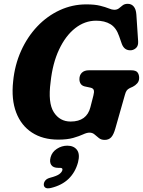

<svg xmlns="http://www.w3.org/2000/svg" viewBox="-20 -736 766 1030"><path d="M443 -712.5Q488.5 -712.5 517.2 -705.2Q546 -698 563.5 -690.8Q581 -683.5 592.5 -683.5Q608.5 -683.5 618.2 -691.5Q628 -699.5 638.2 -707.5Q648.5 -715.5 665.5 -715.5Q685 -715.5 697.2 -701.2Q709.5 -687 711.5 -658.5L721 -515Q722.5 -491.5 711.2 -480Q700 -468.5 684.5 -466.5Q647.5 -463 633.5 -500.5L619 -542Q603.5 -587.5 572.5 -606.2Q541.5 -625 495.5 -625Q434.5 -625 383 -584.5Q331.5 -544 296.8 -470Q262 -396 251.5 -296Q236.5 -184.5 268.5 -134.2Q300.5 -84 359 -84Q445.5 -84 465 -161L481 -223.5Q486 -242 483.2 -252Q480.5 -262 466.5 -265.5L434 -272.5Q419 -276.5 412.5 -287Q406 -297.5 406 -311.5Q406 -333 419.2 -346Q432.5 -359 457.5 -359H683Q709.5 -359 718 -347.2Q726.5 -335.5 726.5 -318Q726.5 -300.5 716.2 -289Q706 -277.5 693 -271L676.5 -263.5Q665 -258 659.5 -250Q654 -242 650 -227L599 -47.5Q589.5 -13.5 576.5 0.5Q563.5 14.5 541.5 14.5Q523 14.5 510.8 4.8Q498.5 -5 487.2 -14.8Q476 -24.5 460 -24.5Q446 -24.5 425.5 -15Q405 -5.5 373 3.8Q341 13 292.5 13Q209.5 13 151.5 -24.8Q93.5 -62.5 66.8 -132.5Q40 -202.5 50.5 -299.5Q59 -387.5 93 -463Q127 -538.5 180.2 -594.5Q233.5 -650.5 300.8 -681.5Q368 -712.5 443 -712.5ZM293 164.5Q265.5 164.5 255 149Q244.5 133.5 251.5 107.5Q259 79.5 285 62.5Q311 45.5 341 45.5Q376 45.5 393 68.2Q410 91 398.5 135Q384 188.5 347.8 223.5Q311.5 258.5 252.5 272.5Q232 277 223 270.5Q214 264 215 251.5Q216 240.5 224 231.2Q232 222 249 217.5Q285 208 298.2 198Q311.5 188 314.5 177Q318 164.5 302.5 164.5Z"/></svg>

Font: Fraunces 72pt S100
Style: Bold Italic
Weight: 700
Italic angle: -16°
Version: Version 1.000; ttfautohint (v1.8.3)